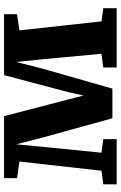

<svg xmlns="http://www.w3.org/2000/svg" viewBox="156 -752 596 948"><g transform="rotate(-90 454.0 -278.0)"><path d="M18 0V-66L85 -75L130.5 -480L48.5 -492V-556H354.5L437 -239L456.5 -163L473 -239L557 -556H858V-492L778 -480L822.5 -75L887.5 -66V0H595V-66L662.5 -75L635.5 -366L622 -496L589.5 -367.5L490.5 -21H344L247.5 -370.5L215.5 -496L203.5 -370.5L174 -75L241 -66V0Z"/></g></svg>

Font: Merriweather Black
Style: Regular
Weight: 900
Designer: Eben Sorkin
Foundry: Eben Sorkin
Version: Version 2.200;gftools[0.9.31]